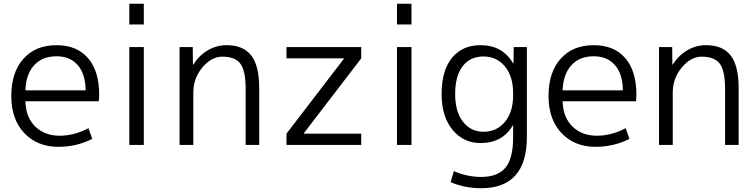

<svg xmlns="http://www.w3.org/2000/svg" viewBox="-20 -770 4014 1020"><path d="M115 -232Q117 -147 167 -98Q217 -49 297 -49Q374 -49 450 -89L470 -32Q386 10 290 10Q178 10 109 -63Q40 -136 40 -260Q40 -386 104.5 -458Q169 -530 280 -530Q388 -530 447.5 -461.5Q507 -393 507 -265Q507 -252 505 -232ZM115 -290H435Q434 -377 393 -424Q352 -471 280 -471Q205 -471 161.5 -423.5Q118 -376 115 -290Z M667 -640V-750H744V-640ZM667 0V-520H744V0Z M934 -520H1004L1005 -427H1007Q1037 -475 1083.5 -502.5Q1130 -530 1184 -530Q1272 -530 1314.5 -475.5Q1357 -421 1357 -303V0H1285V-297Q1285 -394 1257 -431.5Q1229 -469 1161 -469Q1103 -469 1055 -411.5Q1007 -354 1007 -278V0H934Z M1502 -520H1899V-460L1594 -62V-60H1899V0H1502V-60L1807 -458V-460H1502Z M2089 -640V-750H2166V-640ZM2089 0V-520H2166V0Z M2398 -270Q2398 -177 2439.5 -123.5Q2481 -70 2549 -70Q2618 -70 2662 -122Q2706 -174 2706 -265V-275Q2706 -365 2662 -417.5Q2618 -470 2549 -470Q2478 -470 2438 -418.5Q2398 -367 2398 -270ZM2326 -270Q2326 -395 2381 -462.5Q2436 -530 2533 -530Q2650 -530 2706 -433H2708L2709 -520H2779V-43Q2779 230 2536 230Q2451 230 2374 198L2391 139Q2462 170 2536 170Q2624 170 2665 121Q2706 72 2706 -40V-104H2704Q2650 -10 2533 -10Q2442 -10 2384 -80.5Q2326 -151 2326 -270Z M2969 -232Q2971 -147 3021 -98Q3071 -49 3151 -49Q3228 -49 3304 -89L3324 -32Q3240 10 3144 10Q3032 10 2963 -63Q2894 -136 2894 -260Q2894 -386 2958.5 -458Q3023 -530 3134 -530Q3242 -530 3301.5 -461.5Q3361 -393 3361 -265Q3361 -252 3359 -232ZM2969 -290H3289Q3288 -377 3247 -424Q3206 -471 3134 -471Q3059 -471 3015.5 -423.5Q2972 -376 2969 -290Z M3481 -520H3551L3552 -427H3554Q3584 -475 3630.5 -502.5Q3677 -530 3731 -530Q3819 -530 3861.5 -475.5Q3904 -421 3904 -303V0H3832V-297Q3832 -394 3804 -431.5Q3776 -469 3708 -469Q3650 -469 3602 -411.5Q3554 -354 3554 -278V0H3481Z"/></svg>

Font: Mplus 1p
Style: Regular
Weight: 400
Version: Version 1.061